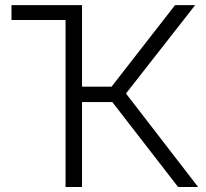

<svg xmlns="http://www.w3.org/2000/svg" viewBox="-20 -748 825 768"><path d="M242.2 0V-668H25.9V-727.5H308.1V-401.4H426.3L680.2 -727.5H760.7L483.9 -374L772.5 0H692.4L429.2 -339.8H308.1V0Z"/></svg>

Font: Inter Display Light
Style: Regular
Weight: 300
Designer: Rasmus Andersson
Foundry: rsms
Version: Version 4.000;git-a52131595